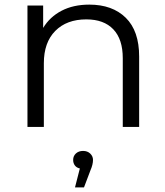

<svg xmlns="http://www.w3.org/2000/svg" viewBox="-20 -550 717 832"><path d="M583 -305V0H512V-298Q512 -380 471 -423Q430 -466 354 -466Q269 -466 219.5 -416Q170 -366 170 -276V0H99V-526H167V-429Q196 -477 247 -503.5Q298 -530 367 -530Q467 -530 525 -473Q583 -416 583 -305ZM383 143Q383 163 372 188L344 262H305L326 180Q312 177 304.5 167Q297 157 297 143Q297 126 309 115Q321 104 340 104Q359 104 371 115.5Q383 127 383 143Z"/></svg>

Font: CMG Sans
Style: Regular
Weight: 400
Designer: Julieta Ulanovsky
Foundry: Julieta Ulanovsky
Version: Version 7.200